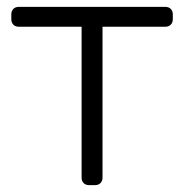

<svg xmlns="http://www.w3.org/2000/svg" viewBox="-20 -540 537 560"><path d="M218 -462H35Q25 -462 19 -468Q13 -474 13 -484V-498Q13 -508 19 -514Q25 -520 35 -520H462Q472 -520 478 -514Q484 -508 484 -498V-484Q484 -474 478 -468Q472 -462 462 -462H279V-22Q279 -12 273 -6Q267 0 257 0H240Q230 0 224 -6Q218 -12 218 -22Z"/></svg>

Font: Rubik
Style: Regular
Weight: 300
Designer: Hubert & Fischer
Foundry: Hubert & Fischer
Version: Version 1.100